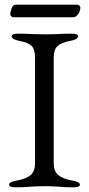

<svg xmlns="http://www.w3.org/2000/svg" viewBox="-20 -797 380 822"><path d="M19 0ZM19 -6Q19 -13 27 -17Q35 -21 52 -24Q92 -31 111 -47.5Q130 -64 130 -98V-550Q130 -585 115.5 -600Q101 -615 63 -622Q30 -628 30 -642Q30 -653 59 -653Q87 -653 123 -651L176 -650L224 -651Q256 -653 285 -653Q314 -653 314 -642Q314 -628 281 -622Q242 -615 226 -599.5Q210 -584 210 -550V-98Q210 -64 229.5 -47.5Q249 -31 289 -24Q306 -21 314 -17Q322 -13 322 -6Q322 5 293 5Q256 5 229 2Q197 0 176 0Q151 0 115 2Q85 5 48 5Q19 5 19 -6ZM24 -735Q24 -747 30 -762Q36 -777 48 -777H311Q316 -777 320 -773Q324 -769 324 -765Q324 -750 314.5 -736.5Q305 -723 293 -723H38Q33 -723 28.5 -727Q24 -731 24 -735Z"/></svg>

Font: EB Garamond
Style: Regular
Weight: 400
Designer: Georg Duffner and Octavio Pardo
Foundry: Georg Duffner
Version: Version 1.000; ttfautohint (v1.6)